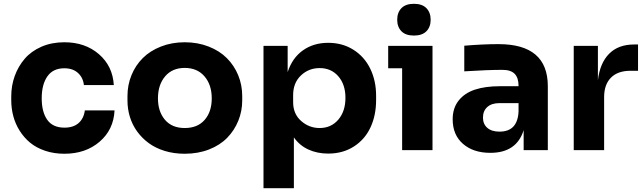

<svg xmlns="http://www.w3.org/2000/svg" viewBox="-20 -789 3383 1009"><path d="M318.8 19Q263.7 19 217.3 3.4Q170.9 -12.2 138.4 -39.1Q106 -65.9 83.3 -102.1Q60.5 -138.2 49.8 -179Q39.1 -219.7 39.1 -263.2V-282.2Q39.1 -338.9 57.4 -389.6Q75.7 -440.4 109.9 -480.2Q144 -520 197.8 -543.5Q251.5 -566.9 317.9 -566.9Q427.7 -566.9 500 -504.2Q572.3 -441.4 578.1 -341.8H420.9Q417 -380.4 390.1 -405.3Q363.3 -430.2 317.9 -430.2Q258.8 -430.2 229 -387.7Q199.2 -345.2 199.2 -272Q199.2 -200.7 228.3 -159.4Q257.3 -118.2 318.8 -118.2Q365.7 -118.2 393.1 -142.3Q420.4 -166.5 425.8 -209H582Q577.1 -107.4 503.4 -44.2Q429.7 19 318.8 19Z M950.7 19Q894.5 19 845.9 4.2Q797.4 -10.7 761.7 -36.9Q726.1 -63 700.7 -98.1Q675.3 -133.3 662.6 -174.8Q649.9 -216.3 649.9 -261.2V-284.2Q649.9 -342.3 670.9 -393.8Q691.9 -445.3 730.2 -483.6Q768.6 -522 825.7 -544.4Q882.8 -566.9 950.7 -566.9Q1019 -566.9 1076.4 -544.4Q1133.8 -522 1172.1 -483.6Q1210.4 -445.3 1231.7 -393.8Q1252.9 -342.3 1252.9 -284.2V-261.2Q1252.9 -205.1 1232.4 -154.5Q1211.9 -104 1174.3 -65.2Q1136.7 -26.4 1078.9 -3.7Q1021 19 950.7 19ZM950.7 -116.2Q1018.6 -116.2 1055.7 -159.2Q1092.8 -202.1 1092.8 -272Q1092.8 -343.3 1054.7 -387.7Q1016.6 -432.1 950.7 -432.1Q885.3 -432.1 847.7 -387.7Q810.1 -343.3 810.1 -272Q810.1 -202.6 846.9 -159.4Q883.8 -116.2 950.7 -116.2Z M1524.4 200.2H1364.7V-547.9H1491.7V-410.2Q1516.1 -484.9 1572 -524.4Q1627.9 -564 1704.6 -564Q1779.3 -564 1836.9 -527.8Q1894.5 -491.7 1925.5 -428.5Q1956.5 -365.2 1956.5 -286.1V-263.2Q1956.5 -183.1 1927.2 -119.9Q1897.9 -56.6 1840.1 -19.3Q1782.2 18.1 1704.6 18.1Q1647 18.1 1600.3 -3.4Q1553.7 -24.9 1524.4 -66.9ZM1659.7 -116.2Q1720.2 -116.2 1757.8 -160.2Q1795.4 -204.1 1795.4 -274.9Q1795.4 -344.7 1758.1 -387.9Q1720.7 -431.2 1659.7 -431.2Q1602.1 -431.2 1561.3 -392.3Q1520.5 -353.5 1520.5 -289.1V-252Q1520.5 -190.4 1562.5 -153.3Q1604.5 -116.2 1659.7 -116.2Z M2067.4 -685.1Q2067.4 -723.1 2089.6 -746.1Q2111.8 -769 2155.3 -769Q2198.7 -769 2220.9 -746.1Q2243.2 -723.1 2243.2 -685.1Q2243.2 -647.5 2220.9 -624.8Q2198.7 -602.1 2155.3 -602.1Q2111.8 -602.1 2089.6 -624.8Q2067.4 -647.5 2067.4 -685.1ZM2252.9 0H2093.3V-430.2H2020V-547.9H2252.9Z M2557.1 14.2Q2467.3 14.2 2413.1 -33Q2358.9 -80.1 2358.9 -162.1Q2358.9 -221.2 2390.4 -260.7Q2421.9 -300.3 2476.3 -318.1Q2530.8 -335.9 2606 -335.9H2705.1V-337.9Q2705.1 -380.4 2684.6 -401.1Q2664.1 -421.9 2621.1 -421.9Q2542 -421.9 2419.9 -414.1V-548.8Q2517.6 -557.1 2600.1 -557.1Q2858.9 -557.1 2858.9 -335.9V0H2731.9V-105Q2694.8 14.2 2557.1 14.2ZM2605 -97.2Q2700.2 -97.2 2705.1 -203.1V-247.1H2605Q2563.5 -247.1 2540.8 -226.6Q2518.1 -206.1 2518.1 -170.9Q2518.1 -137.2 2540.8 -117.2Q2563.5 -97.2 2605 -97.2Z M3154.8 0H2995.1V-547.9H3122.1V-367.2Q3132.8 -458 3181.2 -506.6Q3229.5 -555.2 3312 -555.2H3333V-417H3293Q3226.6 -417 3190.7 -380.9Q3154.8 -344.7 3154.8 -278.8Z"/></svg>

Font: Sora
Style: Bold
Weight: 700
Designer: Jonathan Barnbrook, Julián Moncada
Foundry: Barnbrook Fonts
Version: Version 2.000